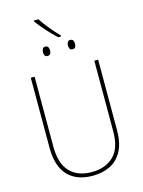

<svg xmlns="http://www.w3.org/2000/svg" viewBox="-154 -1157 936 1255"><g transform="rotate(-15 314.5 -530.0)"><path d="M234 -1070Q257 -1035 287.5 -998Q318 -961 348 -931V-923H329Q296 -953 262.5 -990.5Q229 -1028 203 -1063V-1070ZM230 -886Q245 -886 250 -876.5Q255 -867 255 -854Q255 -841 250 -832Q245 -823 230 -823Q217 -823 212 -832Q207 -841 207 -854Q207 -866 212 -876Q217 -886 230 -886ZM399 -886Q414 -886 419 -876.5Q424 -867 424 -854Q424 -841 419 -832Q414 -823 399 -823Q387 -823 381.5 -832Q376 -841 376 -854Q376 -867 381.5 -876.5Q387 -886 399 -886ZM543 -239Q543 -151 513.5 -96Q484 -41 432 -15.5Q380 10 314 10Q205 10 146 -52.5Q87 -115 87 -240V-714H113V-243Q113 -126 166 -70.5Q219 -15 315 -15Q405 -15 461 -67.5Q517 -120 517 -236V-714H543Z"/></g></svg>

Font: Noto Sans SemiCondensed Thin
Style: Regular
Weight: 100
Width: 4
Designer: Monotype Design Team
Foundry: Monotype Imaging Inc.
Version: Version 2.013; ttfautohint (v1.8.4.7-5d5b)